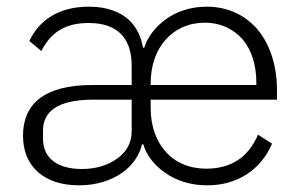

<svg xmlns="http://www.w3.org/2000/svg" viewBox="-20 -544 903 576"><path d="M255 -245C152 -244 109 -209 109 -152V-128C109 -68 154 -37 226 -37C267 -37 304 -48 331 -68C358 -87 375 -114 375 -149V-245ZM749 -289V-297C749 -350 734 -396 707 -427C679 -458 640 -476 595 -476C546 -476 505 -457 477 -425C448 -393 432 -347 432 -294V-289ZM599 -38C673 -38 725 -72 754 -140L796 -113C764 -37 694 12 602 12C550 12 507 -3 475 -26C442 -49 419 -79 410 -111H406C399 -80 379 -49 347 -26C314 -3 270 12 217 12C113 12 49 -44 49 -137C49 -230 110 -289 257 -289H375V-347C375 -432 330 -475 246 -475C175 -475 133 -447 104 -391L68 -421C96 -480 152 -524 247 -524C302 -524 340 -508 366 -485C392 -461 404 -430 409 -401H413C422 -432 445 -462 477 -486C509 -509 551 -524 600 -524C664 -524 717 -498 754 -454C790 -410 811 -347 811 -272V-245H432V-220C432 -167 448 -121 477 -89C505 -57 547 -38 599 -38Z"/></svg>

Font: Plexus Sans Light
Style: Regular
Weight: 300
Version: Version 2.001;PS 002.001;hotconv 1.0.70;makeotf.lib2.5.58329